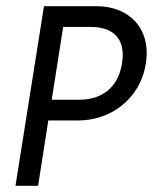

<svg xmlns="http://www.w3.org/2000/svg" viewBox="-20 -600 494 620"><path d="M30 0H103L136 -211H233C333 -211 432 -276 451 -395C469 -510 395 -580 292 -580H122ZM147 -278 184 -513H273C345 -513 387 -476 374 -395C361 -315 307 -278 236 -278Z"/></svg>

Font: Charger Sport
Style: NrwObl
Weight: 400
Designer: Jasper
Foundry: Cannot Into Space Fonts
Version: Version 1.1